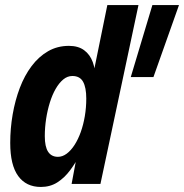

<svg xmlns="http://www.w3.org/2000/svg" viewBox="-20 -730 730 762"><path d="M142.2 12Q83.8 12 52.2 -31.4Q20.6 -74.8 20.6 -162.8Q20.6 -220.2 30.3 -276.1Q40 -332 58.6 -381.1Q77.2 -430.2 105.5 -467.8Q133.8 -505.4 170.8 -526.7Q207.8 -548 253.6 -548Q290.4 -548 313.8 -530.8Q337.2 -513.6 348.2 -483.5Q359.2 -453.4 357.8 -415.4L343.6 -404.2L406 -710H529.6L378.6 0H264.2L290.6 -141.6L301.2 -124Q281.8 -86 258.9 -55.1Q236 -24.2 207.5 -6.1Q179 12 142.2 12ZM210 -107.6Q227.8 -107.6 244.6 -120Q261.4 -132.4 275.7 -154.5Q290 -176.6 300.4 -205.6Q310.8 -234.6 316.6 -268.7Q322.4 -302.8 322.4 -338.8Q322.4 -382.8 309.7 -405.6Q297 -428.4 267.2 -428.4Q247.6 -428.4 231 -414.6Q214.4 -400.8 200.9 -377.3Q187.4 -353.8 177.8 -322.9Q168.2 -292 163 -257.9Q157.8 -223.8 157.8 -189.6Q157.8 -147.6 171 -127.6Q184.2 -107.6 210 -107.6ZM499 -424.2 584.8 -710H690.4L589 -424.2Z"/></svg>

Font: Geist Mono
Style: Italic
Weight: 400
Italic angle: -12°
Monospace: yes
Designer: Basement.studio, Andrés Briganti, Mateo Zaragoza
Foundry: Basement.studio, Vercel, Andrés Briganti, Guido Ferreyra, Mateo Zaragoza
Version: Version 1.500